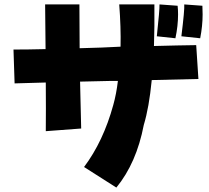

<svg xmlns="http://www.w3.org/2000/svg" viewBox="-20 -816 946 868"><path d="M187 -443Q94 -440 46 -439L41 -592Q106 -592 186 -594Q185 -688 184 -796H339Q339 -702 340 -598Q387 -599 439 -601Q474 -603 525 -605Q527 -692 519 -796H678Q679 -695 676 -608Q786 -611 867 -612L877 -459L666 -454Q654 -330 630 -251Q597 -79 506 32L360 -61Q447 -177 492 -341Q506 -391 513 -450H474Q411 -448 342 -447Q345 -345 347 -235L187 -223Q188 -318 187 -443ZM813 -796 895 -790Q896 -771 896 -751Q896 -699 885 -643L800 -652Q815 -773 813 -796ZM701 -796 783 -790Q785 -771 785 -751Q785 -699 773 -643L689 -652Q702 -773 701 -796Z"/></svg>

Font: KN Bobohei
Style: Bold
Weight: 700
Designer: Kingnam Type Foundry
Version: Version 1.710;March 18, 2023